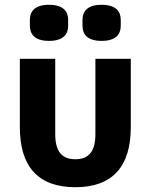

<svg xmlns="http://www.w3.org/2000/svg" viewBox="-20 -771 630 803"><path d="M185 -600C245 -600 265 -628 265 -663V-688C265 -723 245 -751 185 -751C125 -751 105 -723 105 -688V-663C105 -628 125 -600 185 -600ZM405 -600C465 -600 485 -628 485 -663V-688C485 -723 465 -751 405 -751C345 -751 325 -723 325 -688V-663C325 -628 345 -600 405 -600ZM295 12C449 12 527 -73 527 -239V-525H379V-210C379 -140 353 -105 295 -105C237 -105 211 -140 211 -210V-525H63V-239C63 -73 141 12 295 12Z"/></svg>

Font: Braiins Sans
Style: Bold
Weight: 700
Designer: Mike Abbink, Paul van der Laan, Pieter van Rosmalen, Jiri Chlebus, Lubos Buracinsky
Foundry: Bold Monday, Sudetype
Version: Version 1.000;hotconv 1.0.109;makeotfexe 2.5.65596